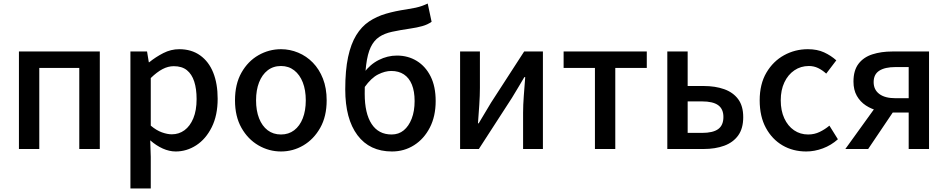

<svg xmlns="http://www.w3.org/2000/svg" viewBox="-20 -842 5356 1085"><path d="M87 0V-551H544V0H428V-458H202V0Z M717 223V-551H811L821 -490H823Q860 -520 903 -542Q946 -564 993 -564Q1062 -564 1111 -529Q1160 -494 1185 -431.5Q1210 -369 1210 -284Q1210 -190 1176.5 -123Q1143 -56 1089 -21Q1035 14 973 14Q937 14 900 -2.5Q863 -19 829 -49L832 45V223ZM951 -83Q991 -83 1022.5 -106Q1054 -129 1072.5 -173.5Q1091 -218 1091 -282Q1091 -340 1077.5 -381.5Q1064 -423 1036 -445.5Q1008 -468 962 -468Q930 -468 898.5 -451.5Q867 -435 832 -401V-132Q864 -105 895 -94Q926 -83 951 -83Z M1568 14Q1500 14 1440.5 -20.5Q1381 -55 1344.5 -119.5Q1308 -184 1308 -275Q1308 -367 1344.5 -431.5Q1381 -496 1440.5 -530Q1500 -564 1568 -564Q1618 -564 1665 -544.5Q1712 -525 1748 -488Q1784 -451 1805 -397.5Q1826 -344 1826 -275Q1826 -184 1789.5 -119.5Q1753 -55 1694.5 -20.5Q1636 14 1568 14ZM1568 -82Q1611 -82 1642.5 -106Q1674 -130 1691 -173.5Q1708 -217 1708 -275Q1708 -333 1691 -376.5Q1674 -420 1642.5 -444.5Q1611 -469 1568 -469Q1524 -469 1492.5 -444.5Q1461 -420 1444 -376.5Q1427 -333 1427 -275Q1427 -217 1444 -173.5Q1461 -130 1492.5 -106Q1524 -82 1568 -82Z M2195 14Q2069 14 2000 -78Q1931 -170 1931 -337Q1931 -445 1947 -519.5Q1963 -594 1993 -643Q2023 -692 2065.5 -720.5Q2108 -749 2161 -764.5Q2214 -780 2277 -789Q2309 -794 2329 -798.5Q2349 -803 2364.5 -808.5Q2380 -814 2397 -822L2419 -719Q2397 -703 2366.5 -694.5Q2336 -686 2301 -681Q2240 -672 2196 -662.5Q2152 -653 2122.5 -633Q2093 -613 2075 -575.5Q2057 -538 2049 -474Q2041 -410 2041 -312Q2041 -201 2080 -141.5Q2119 -82 2193 -82Q2233 -82 2261.5 -105.5Q2290 -129 2306.5 -171.5Q2323 -214 2323 -271Q2323 -326 2307.5 -364Q2292 -402 2262.5 -421.5Q2233 -441 2191 -441Q2156 -441 2117 -421.5Q2078 -402 2040 -349L2036 -430Q2071 -478 2120.5 -503Q2170 -528 2223 -528Q2286 -528 2335.5 -497.5Q2385 -467 2413.5 -410Q2442 -353 2442 -271Q2442 -185 2409 -121Q2376 -57 2320 -21.5Q2264 14 2195 14Z M2580 0V-551H2692V-345Q2692 -303 2688.5 -250Q2685 -197 2681 -145H2685Q2700 -170 2720 -203.5Q2740 -237 2755 -262L2942 -551H3048V0H2936V-205Q2936 -248 2940 -300.5Q2944 -353 2948 -406H2943Q2928 -381 2908 -347Q2888 -313 2873 -289L2686 0Z M3342 0V-458H3165V-551H3635V-458H3457V0Z M3751 0V-551H3866V-356H3956Q4022 -356 4072.5 -338Q4123 -320 4151.5 -281.5Q4180 -243 4180 -180Q4180 -116 4151.5 -76.5Q4123 -37 4072.5 -18.5Q4022 0 3956 0ZM3866 -91H3947Q4009 -91 4038.5 -112.5Q4068 -134 4068 -181Q4068 -226 4038.5 -247.5Q4009 -269 3947 -269H3866Z M4536 14Q4461 14 4402 -20.5Q4343 -55 4308 -119.5Q4273 -184 4273 -275Q4273 -367 4311 -431.5Q4349 -496 4411 -530Q4473 -564 4545 -564Q4598 -564 4637 -546Q4676 -528 4706 -501L4649 -426Q4627 -446 4603 -457.5Q4579 -469 4551 -469Q4505 -469 4469 -444.5Q4433 -420 4412.5 -376.5Q4392 -333 4392 -275Q4392 -217 4412 -173.5Q4432 -130 4467 -106Q4502 -82 4547 -82Q4582 -82 4612 -96.5Q4642 -111 4667 -132L4715 -55Q4677 -21 4630 -3.5Q4583 14 4536 14Z M5115 0V-206H5026Q4985 -206 4945 -215.5Q4905 -225 4873 -246Q4841 -267 4822 -300.5Q4803 -334 4803 -381Q4803 -444 4831.5 -481.5Q4860 -519 4910 -535Q4960 -551 5022 -551H5230V0ZM5040 -287H5115V-463H5040Q4981 -463 4949 -442.5Q4917 -422 4917 -378Q4917 -335 4949 -311Q4981 -287 5040 -287ZM4757 0 4948 -265 5043 -233 4886 0Z"/></svg>

Font: Noto Sans SC Medium
Style: Regular
Weight: 500
Designer: Ryoko NISHIZUKA  (kana, bopomofo & ideographs); Paul D. Hunt (Latin, Greek & Cyrillic); Sandoll Communications , Soo-you
Foundry: Adobe
Version: Version 2.004-H2;hotconv 1.0.118;makeotfexe 2.5.65603